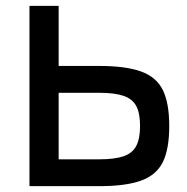

<svg xmlns="http://www.w3.org/2000/svg" viewBox="-20 -638 640 658"><path d="M81 0V-618H181V-19L108 -92H320Q373 -92 403.5 -102.5Q434 -113 447 -138Q460 -163 460 -206Q460 -250 447 -274.5Q434 -299 403.5 -309.5Q373 -320 320 -320H109V-412H320Q411 -412 463.5 -393Q516 -374 538 -329.5Q560 -285 560 -206Q560 -127 538 -82.5Q516 -38 463.5 -19Q411 0 320 0Z"/></svg>

Font: Victor Mono Thin
Style: Regular
Weight: 100
Monospace: yes
Designer: Rune Bjørnerås
Version: Version 1.561;gftools[0.9.30]